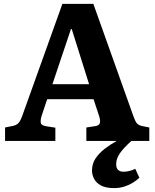

<svg xmlns="http://www.w3.org/2000/svg" viewBox="-20 -723 793 985"><path d="M565 242Q523 242 498 228.5Q473 215 462.5 194Q452 173 452 152Q452 117 470 90Q488 63 517 40.5Q546 18 579 0H423V-69L469 -76Q488 -79 492 -91Q496 -103 489 -126L460 -214H222L194 -130Q187 -109 189 -94Q191 -79 219 -75L264 -68V0H6V-69L46 -77Q65 -81 75 -92Q85 -103 95 -131L300 -703H459L664 -128Q674 -100 682.5 -90Q691 -80 711 -76L746 -69V0H654Q616 34 596 62Q576 90 576 119Q576 140 586 149Q596 158 614 158Q627 158 642.5 154.5Q658 151 674 143L695 189Q680 203 660.5 215Q641 227 617 234.5Q593 242 565 242ZM249 -291H437L348 -574H344Z"/></svg>

Font: Literata 18pt
Style: Bold
Weight: 700
Designer: Latin by Veronika Burian and Jose Scaglione. Greek by Irene Vlachou. Cyrillic by Vera Evstafieva.
Foundry: TypeTogether
Version: Version 3.103;gftools[0.9.29]